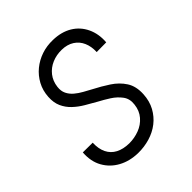

<svg xmlns="http://www.w3.org/2000/svg" viewBox="-159 -639 750 750"><g transform="rotate(-45 216.5 -264.0)"><path d="M298.8 -133.8Q302.7 -162.6 287.8 -182.9Q272.9 -203.1 250 -217.8Q227.1 -232.4 205.6 -243.7Q182.1 -256.8 159.4 -270.3Q136.7 -283.7 118.7 -300.8Q100.6 -317.9 90.3 -340.6Q80.1 -363.3 82 -393.6Q84 -426.8 98.6 -453.9Q113.3 -481 136.5 -500Q159.7 -519 189.2 -529.1Q218.8 -539.1 252 -538.1Q297.4 -537.1 330.1 -517.6Q362.8 -498 379.4 -463.1Q396 -428.2 392.6 -384.3L339.4 -383.8Q340.8 -413.1 330.8 -436.3Q320.8 -459.5 299.8 -472.9Q278.8 -486.3 249 -486.8Q220.2 -487.3 195.6 -476.8Q170.9 -466.3 154.5 -445.6Q138.2 -424.8 134.8 -396Q132.3 -375 139.9 -359.4Q147.5 -343.8 161.4 -332Q175.3 -320.3 192.1 -311Q209 -301.8 224.1 -293.5Q257.3 -276.4 287.6 -256.6Q317.9 -236.8 336.2 -208.5Q354.5 -180.2 352.1 -137.7Q350.1 -102.1 335 -74.2Q319.8 -46.4 295.4 -27.3Q271 -8.3 239.7 1Q208.5 10.3 174.8 9.8Q128.9 8.8 93.8 -10.5Q58.6 -29.8 39.6 -64Q20.5 -98.1 23.9 -145L78.1 -144.5Q76.7 -111.8 87.9 -88.9Q99.1 -65.9 121.8 -54Q144.5 -42 177.7 -41.5Q206.1 -41.5 232.7 -51.5Q259.3 -61.5 277.3 -82.5Q295.4 -103.5 298.8 -133.8Z"/></g></svg>

Font: Roboto Condensed Light
Style: Italic
Weight: 300
Italic angle: -12°
Designer: Christian Robertson
Foundry: Google
Version: Version 3.0; 2020